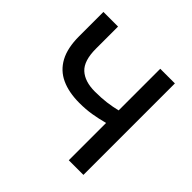

<svg xmlns="http://www.w3.org/2000/svg" viewBox="-175 -870 1039 1039"><g transform="rotate(45 345.0 -350.0)"><path d="M486 0V-285.5Q441.5 -273.5 399 -266.5Q356.5 -259.5 307.5 -259.5Q226.5 -259.5 169.2 -285.8Q112 -312 81.5 -368.2Q51 -424.5 51 -514.5V-700H163V-531Q163 -438.5 204.2 -400.5Q245.5 -362.5 323 -362.5Q372.5 -362.5 410.8 -367.5Q449 -372.5 486 -381.5V-700H598V0Z"/></g></svg>

Font: Geologica EX
Style: Regular
Weight: 400
Designer: Sindre Bremnes, Frode Helland
Foundry: Monokrom Skriftforlag AS
Version: Version 1.010;gftools[0.9.28]